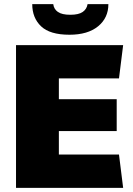

<svg xmlns="http://www.w3.org/2000/svg" viewBox="-20 -903 640 923"><path d="M57 0V-686H572L552 -526H263V-426H541V-273H263V-160H552L572 0ZM314 -736Q220 -736 177.5 -776.5Q135 -817 135 -883H236Q239 -859 258.5 -845.5Q278 -832 318 -832Q358 -832 377.5 -845.5Q397 -859 401 -883H501Q501 -817 451.5 -776.5Q402 -736 314 -736Z"/></svg>

Font: Chivo Medium Black
Style: Regular
Weight: 900
Version: Version 2.002